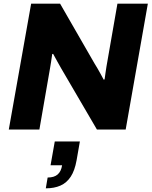

<svg xmlns="http://www.w3.org/2000/svg" viewBox="-20 -707 827 1048"><path d="M28 0 150 -687H308L495 -362Q503 -349 512.5 -333Q522 -317 530.5 -301Q539 -285 546 -272L551 -274Q553 -292 556 -310Q559 -328 561 -343L621 -687H787L666 0H509L315 -332Q306 -347 293 -371Q280 -395 270 -413L265 -412Q263 -393 259 -370.5Q255 -348 253 -334L195 0ZM230 321 240 262Q276 262 295 245Q314 228 319 195H256L279 65H416L398 168Q388 224 366 257.5Q344 291 310 306Q276 321 230 321Z"/></svg>

Font: Archivo SemiBold ExtraBold
Style: Italic
Weight: 800
Italic angle: -10°
Version: Version 2.001